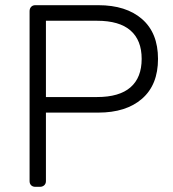

<svg xmlns="http://www.w3.org/2000/svg" viewBox="-20 -720 668 740"><path d="M116 0Q106 0 100 -6Q94 -12 94 -22V-677Q94 -687 100 -693.5Q106 -700 116 -700H359Q466 -700 527.5 -646.5Q589 -593 589 -493Q589 -393 527.5 -339.5Q466 -286 359 -286H157V-22Q157 -12 150.5 -6Q144 0 134 0ZM354 -346Q440 -346 483 -383.5Q526 -421 526 -493Q526 -565 483 -602.5Q440 -640 354 -640H157V-346Z"/></svg>

Font: Rubik AZ
Style: Regular
Weight: 300
Designer: Hubert and Fischer
Foundry: Hubert & Fischer
Version: Version 2.000